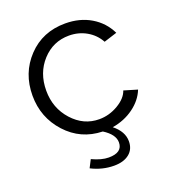

<svg xmlns="http://www.w3.org/2000/svg" viewBox="-130 -628 810 906"><g transform="rotate(-20 274.5 -175.0)"><path d="M517 -119Q498 -71 451.5 -37Q405 -3 344 7Q393 46 393 95Q393 135 365 157.5Q337 180 289 180Q230 180 175 152L195 113Q242 135 278 135Q347 135 347 84Q347 44 293 10Q184 7 111.5 -72.5Q39 -152 39 -262Q39 -375 112.5 -452.5Q186 -530 300 -530Q373 -530 428.5 -497Q484 -464 512 -406L446 -385Q424 -425 384.5 -447.5Q345 -470 297 -470Q217 -470 162.5 -410.5Q108 -351 108 -262Q108 -174 164 -112Q220 -50 298 -50Q348 -50 393 -76.5Q438 -103 450 -139Z"/></g></svg>

Font: Raleway-v4020
Style: Regular
Weight: 400
Designer: Matt McInerney, Pablo Impallari, Rodrigo Fuenzalida
Foundry: Matt McInerney, Pablo Impallari, Rodrigo Fuenzalida
Version: Version 4.020;PS 004.020;hotconv 1.0.88;makeotf.lib2.5.64775